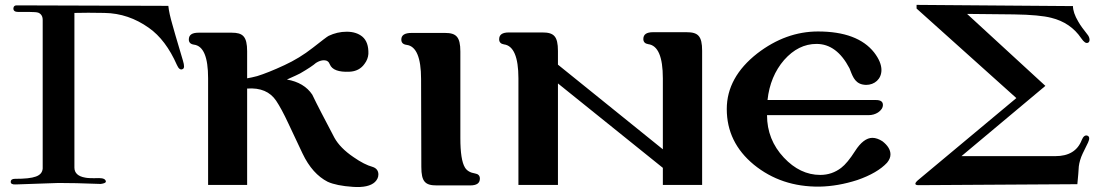

<svg xmlns="http://www.w3.org/2000/svg" viewBox="-20 -756 4509 787"><path d="M730 -507C703 -597 689 -646 687 -654C678 -685 672 -711 670 -732L48 -734C40 -734 36 -730 35 -723C34 -712 41 -707 55 -707H102C119 -707 131 -706 137 -704C149 -699 155 -689 155 -674V-65C152 -34 122 -23 41 -23C30 -23 24 -19 24 -10C24 -3 31 1 45 0L220 -6C261 -6 318 -5 393 -2C407 -4 414 -7 414 -12C413 -21 404 -26 386 -26C356 -25 337 -26 329 -28C300 -33 285 -47 285 -69V-703C320 -704 361 -704 408 -703C475 -702 535 -681 590 -642C637 -609 675 -558 705 -490C712 -474 720 -468 729 -473C736 -476 736 -487 730 -507Z M1517 -10C1526 -19 1531 -29 1531 -41C1531 -56 1523 -67 1507 -72C1485 -78 1459 -91 1429 -112C1392 -137 1366 -164 1351 -191C1310 -269 1279 -328 1260 -368C1238 -401 1203 -422 1156 -430C1185 -443 1203 -451 1210 -455C1243 -474 1265 -489 1275 -498C1286 -505 1297 -509 1308 -509C1320 -509 1328 -503 1332 -492C1341 -470 1368 -460 1412 -462C1439 -463 1460 -474 1474 -494C1484 -507 1489 -521 1490 -535C1491 -567 1483 -591 1465 -606C1449 -619 1428 -626 1401 -626C1375 -626 1350 -620 1327 -609C1321 -606 1299 -589 1262 -560C1225 -531 1187 -508 1146 -489C1101 -468 1063 -453 1034 -444C1019 -440 1005 -437 993 -435V-546C993 -607 975 -622 930 -622H794C767 -622 754 -613 754 -594C754 -582 761 -575 775 -573C814 -568 833 -522 833 -435V2H993V-393C1048 -397 1087 -380 1112 -343C1126 -322 1143 -291 1162 -250L1220 -127C1247 -70 1282 -32 1323 -11C1347 0 1382 7 1427 10C1470 13 1500 6 1517 -10Z M1927 -45C1908 -48 1894 -56 1886 -69C1873 -90 1867 -131 1867 -190V-545C1867 -606 1849 -621 1804 -621H1667C1639 -621 1625 -612 1625 -594C1625 -581 1632 -574 1647 -572C1686 -567 1706 -520 1706 -432L1707 -72C1707 -11 1723 4 1770 4H1907C1934 4 1947 -5 1947 -24C1947 -36 1940 -43 1927 -45Z M2858 -548C2858 -609 2841 -624 2794 -624H2657C2630 -624 2617 -615 2617 -596C2617 -584 2624 -577 2637 -575C2677 -570 2697 -523 2697 -435V-144L2267 -491V-547C2267 -608 2250 -623 2203 -623H2066C2039 -623 2026 -614 2026 -595C2026 -583 2033 -576 2046 -574C2085 -569 2105 -522 2105 -435V2H2267V-414L2697 -68V2H2858Z M3616 -89C3625 -100 3630 -111 3630 -123C3630 -142 3619 -160 3597 -177C3583 -186 3569 -191 3556 -191C3532 -191 3508 -173 3485 -137C3464 -104 3445 -81 3428 -68C3403 -49 3375 -39 3342 -39C3287 -39 3237 -63 3193 -110C3147 -159 3124 -217 3124 -284H3540C3555 -284 3568 -288 3579 -295C3592 -304 3599 -314 3599 -326C3599 -339 3590 -346 3571 -346H3126C3133 -411 3156 -466 3194 -510C3233 -554 3277 -576 3327 -576C3382 -576 3427 -543 3462 -476C3473 -449 3481 -418 3514 -410C3519 -409 3525 -408 3530 -408C3565 -408 3593 -432 3593 -469C3593 -491 3583 -515 3563 -541C3518 -598 3441 -627 3333 -627C3245 -627 3162 -597 3084 -537C3001 -472 2959 -396 2959 -309C2959 -218 2996 -142 3070 -81C3145 -20 3234 10 3339 9C3390 8 3441 -1 3494 -18C3549 -37 3590 -61 3616 -89Z M4440 -581C4444 -583 4446 -587 4446 -593C4446 -600 4443 -608 4437 -615C4422 -634 4409 -651 4400 -667C4385 -692 4378 -714 4378 -731L3737 -736V-721L4146 -354L3747 -21C3737 -13 3732 -7 3732 -3C3732 1 3736 3 3745 3L4396 -1C4399 -31 4401 -55 4402 -74C4404 -90 4409 -108 4418 -127L4440 -172C4447 -187 4446 -197 4437 -200C4428 -203 4420 -197 4414 -182C4397 -138 4361 -116 4306 -116H3921L4265 -404L3944 -699L4136 -697C4207 -696 4258 -691 4289 -683C4342 -670 4383 -642 4412 -599C4423 -583 4432 -577 4440 -581Z"/></svg>

Font: GFS Jackson
Style: Regular
Weight: 400
Designer: George Matthiopoulos
Foundry: George Matthiopoulos
Version: Version 1.0